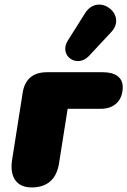

<svg xmlns="http://www.w3.org/2000/svg" viewBox="-20 -810 557 840"><path d="M118 10C187 10 227 -26 238 -94L276 -334H421C481 -334 517 -371 517 -429C517 -470 486 -494 431 -494H185C124 -494 88 -463 79 -403L33 -111C21 -35 53 10 118 10ZM369 -565 467 -670C539 -747 410 -845 352 -752L277 -633C235 -566 317 -510 369 -565Z"/></svg>

Font: SN Pro Black
Style: Italic
Weight: 900
Italic angle: -9°
Designer: Tobias Whetton
Foundry: Supernotes
Version: Version 1.001;Glyphs 3.2 (3249)